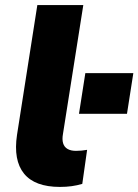

<svg xmlns="http://www.w3.org/2000/svg" viewBox="-20 -725 545 756"><path d="M216 11Q117 11 74.5 -41.5Q32 -94 47 -194L127 -705H308L228 -198Q224 -176 228.5 -161Q233 -146 246 -138.5Q259 -131 279 -131Q290 -131 301 -132Q312 -133 323 -135L304 -1Q284 5 262.5 8Q241 11 216 11ZM291 -277 316 -437H505L480 -277Z"/></svg>

Font: Nunito Sans 11pt Black
Style: Italic
Weight: 900
Italic angle: -9°
Version: Version 3.101;gftools[0.9.27]